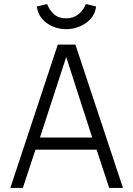

<svg xmlns="http://www.w3.org/2000/svg" viewBox="-20 -924 655 944"><path d="M454.9 -188.2H154.4L92.3 0H30.8L264.1 -704.6H350.8L584.6 0H516.9ZM176.4 -247.7H433.3L305.6 -643.6ZM304.6 -780.5Q270.8 -780.5 239.2 -793.8Q207.7 -807.2 186.4 -832.3Q165.1 -857.4 161 -892.3L211.8 -904.1Q222.6 -874.4 245.4 -854.1Q268.2 -833.8 304.6 -833.8Q341 -833.8 365.9 -854.1Q390.8 -874.4 402.1 -904.1L452.3 -892.3Q448.7 -857.4 426.4 -832.3Q404.1 -807.2 371.8 -793.8Q339.5 -780.5 304.6 -780.5Z"/></svg>

Font: Fira Code Light
Style: Regular
Weight: 300
Monospace: yes
Designer: Carrois Corporate, Edenspiekermann AG, Nikita Prokopov
Foundry: Carrois Corporate, Edenspiekermann AG, Nikita Prokopov
Version: Version 6.000; ttfautohint (v1.8.2) -l 8 -r 50 -G 200 -x 14 